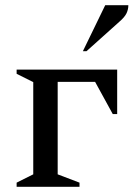

<svg xmlns="http://www.w3.org/2000/svg" viewBox="-20 -719 514 739"><path d="M108 -403 44 -435V-451H431V-280H414L346 -404H202V-48L286 -16V0H44V-16L108 -48ZM299 -522 385 -699H474Q474 -683 467 -668Q460 -653 439 -635L313 -522Z"/></svg>

Font: Spectral Medium
Style: Regular
Weight: 500
Designer: Jean-Baptiste Levee
Foundry: Production Type
Version: Version 2.001